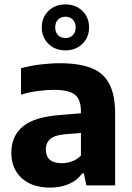

<svg xmlns="http://www.w3.org/2000/svg" viewBox="-20 -843 598 873"><path d="M209 10Q125 10 78.2 -33.5Q31.5 -77 31.5 -148Q31.5 -225 85 -268.8Q138.5 -312.5 259 -320.5L348 -328V-335.5Q348 -392 319.8 -413.2Q291.5 -434.5 223.5 -434.5Q192 -434.5 152 -429.2Q112 -424 75.5 -412.5V-532.5Q115.5 -544 163.2 -549.8Q211 -555.5 252 -555.5Q339 -555.5 394.5 -534Q450 -512.5 476.8 -462.2Q503.5 -412 503.5 -325.5V0H372.5L361.5 -54.5H354Q329 -21 291.2 -5.5Q253.5 10 209 10ZM188.5 -163.5Q188.5 -101 261 -101Q283 -101 306 -108.8Q329 -116.5 348 -135.5V-238.5L275 -232.5Q229 -228.5 208.8 -211.2Q188.5 -194 188.5 -163.5ZM277.5 -614Q231 -614 200.5 -643.5Q170 -673 170 -718.5Q170 -764 200.5 -793.5Q231 -823 277.5 -823Q324 -823 354.5 -793.5Q385 -764 385 -718.5Q385 -673 354.5 -643.5Q324 -614 277.5 -614ZM277.5 -670Q298 -670 311 -683Q324 -696 324 -718.5Q324 -741 311 -754Q298 -767 277.5 -767Q257 -767 244 -754Q231 -741 231 -718.5Q231 -696 244 -683Q257 -670 277.5 -670Z"/></svg>

Font: Encode Sans
Style: Bold
Weight: 700
Designer: Multiple Designers
Foundry: Impallari Type
Version: Version 3.002; ttfautohint (v1.8.3) -l 8 -r 50 -G 200 -x 14 